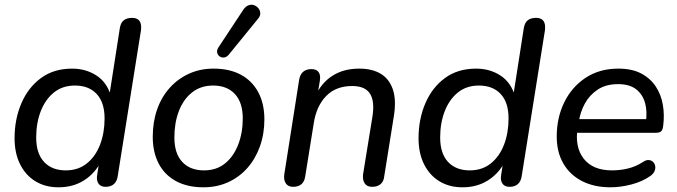

<svg xmlns="http://www.w3.org/2000/svg" viewBox="-20 -788 2880 817"><path d="M229 9Q173 9 131 -16.5Q89 -42 65.5 -89Q42 -136 42 -200Q42 -281 71 -348.5Q100 -416 154.5 -456Q209 -496 287 -496Q345 -496 390 -467Q435 -438 452 -380H445L490 -669Q494 -692 507 -702Q520 -712 542 -712Q564 -712 573.5 -699Q583 -686 580 -660L481 -39Q478 -17 465 -5Q452 7 429 7Q408 7 398.5 -7.5Q389 -22 394 -47L405 -118L410 -101Q384 -50 337.5 -20.5Q291 9 229 9ZM260 -63Q313 -63 350 -93Q387 -123 406 -173Q425 -223 425 -284Q425 -352 391.5 -388Q358 -424 299 -424Q246 -424 209.5 -394.5Q173 -365 153.5 -315Q134 -265 134 -203Q134 -135 167.5 -99Q201 -63 260 -63Z M845 9Q778 9 729.5 -17Q681 -43 655.5 -91.5Q630 -140 630 -206Q630 -269 648.5 -322Q667 -375 702 -414Q737 -453 784.5 -474.5Q832 -496 889 -496Q957 -496 1005 -470Q1053 -444 1079 -395.5Q1105 -347 1105 -280Q1105 -218 1086 -165Q1067 -112 1032.5 -73Q998 -34 950.5 -12.5Q903 9 845 9ZM848 -63Q901 -63 937.5 -92.5Q974 -122 993.5 -172.5Q1013 -223 1013 -284Q1013 -352 979.5 -388Q946 -424 887 -424Q834 -424 797 -394.5Q760 -365 741 -315Q722 -265 722 -203Q722 -135 755.5 -99Q789 -63 848 -63ZM954 -556Q945 -545 934 -543.5Q923 -542 914.5 -548Q906 -554 904 -564.5Q902 -575 910 -587L1015 -746Q1025 -761 1037.5 -765.5Q1050 -770 1061 -766Q1072 -762 1079.5 -753Q1087 -744 1087.5 -731.5Q1088 -719 1077 -707Z M1227 7Q1206 7 1196 -8Q1186 -23 1190 -48L1253 -449Q1257 -472 1270.5 -483Q1284 -494 1305 -494Q1326 -494 1335.5 -481.5Q1345 -469 1341 -444L1328 -365L1322 -379Q1347 -435 1394.5 -465.5Q1442 -496 1509 -496Q1563 -496 1599.5 -474.5Q1636 -453 1651.5 -408Q1667 -363 1656 -294L1615 -38Q1613 -16 1599.5 -4.5Q1586 7 1563 7Q1542 7 1532 -7.5Q1522 -22 1525 -47L1565 -293Q1575 -358 1554 -390Q1533 -422 1479 -422Q1409 -422 1367.5 -379Q1326 -336 1315 -263L1279 -39Q1273 7 1227 7Z M1948 9Q1892 9 1850 -16.5Q1808 -42 1784.5 -89Q1761 -136 1761 -200Q1761 -281 1790 -348.5Q1819 -416 1873.5 -456Q1928 -496 2006 -496Q2064 -496 2109 -467Q2154 -438 2171 -380H2164L2209 -669Q2213 -692 2226 -702Q2239 -712 2261 -712Q2283 -712 2292.5 -699Q2302 -686 2299 -660L2200 -39Q2197 -17 2184 -5Q2171 7 2148 7Q2127 7 2117.5 -7.5Q2108 -22 2113 -47L2124 -118L2129 -101Q2103 -50 2056.5 -20.5Q2010 9 1948 9ZM1979 -63Q2032 -63 2069 -93Q2106 -123 2125 -173Q2144 -223 2144 -284Q2144 -352 2110.5 -388Q2077 -424 2018 -424Q1965 -424 1928.5 -394.5Q1892 -365 1872.5 -315Q1853 -265 1853 -203Q1853 -135 1886.5 -99Q1920 -63 1979 -63Z M2578 9Q2508 9 2456.5 -17.5Q2405 -44 2377 -92.5Q2349 -141 2349 -207Q2349 -287 2381 -352.5Q2413 -418 2472 -457Q2531 -496 2611 -496Q2669 -496 2708 -475.5Q2747 -455 2770 -420.5Q2793 -386 2800.5 -342.5Q2808 -299 2802 -253Q2800 -235 2793 -229Q2786 -223 2771 -223H2420L2428 -281H2746L2728 -267Q2735 -313 2725 -349.5Q2715 -386 2687 -408Q2659 -430 2610 -430Q2558 -430 2523 -406.5Q2488 -383 2468.5 -347Q2449 -311 2443 -270L2438 -245Q2425 -162 2464 -112.5Q2503 -63 2584 -63Q2619 -63 2652 -71Q2685 -79 2715 -98Q2729 -108 2740.5 -107Q2752 -106 2759 -99Q2766 -92 2768 -81.5Q2770 -71 2765 -59.5Q2760 -48 2747 -39Q2713 -15 2666.5 -3Q2620 9 2578 9Z"/></svg>

Font: Nunito Medium
Style: Italic
Weight: 500
Designer: Vernon Adams
Foundry: Vernon Adams
Version: Version 3.601